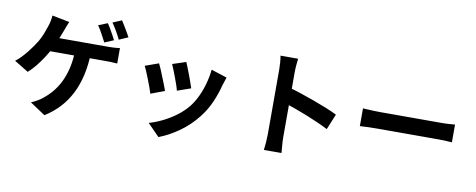

<svg xmlns="http://www.w3.org/2000/svg" viewBox="-75 -1217 4150 1674"><g transform="rotate(10 2000.0 -380.5)"><path d="M772 -808Q785 -791 799.5 -765.5Q814 -740 828 -715Q842 -690 851 -671L771 -637Q755 -668 733.5 -707.5Q712 -747 692 -776ZM890 -854Q903 -835 918 -809.5Q933 -784 947.5 -759.5Q962 -735 971 -718L891 -683Q876 -715 853.5 -754Q831 -793 811 -821ZM439 -760Q431 -741 422 -718Q413 -695 407 -678Q398 -654 385.5 -622.5Q373 -591 359.5 -560Q346 -529 332 -503Q312 -464 284 -421Q256 -378 224 -338.5Q192 -299 158 -269L33 -345Q60 -365 84.5 -391Q109 -417 131.5 -445Q154 -473 173 -500.5Q192 -528 206 -551Q226 -586 240.5 -623Q255 -660 264 -688Q273 -713 278.5 -740Q284 -767 285 -790ZM282 -606Q300 -606 335.5 -606Q371 -606 416 -606Q461 -606 510.5 -606Q560 -606 608.5 -606Q657 -606 699 -606Q741 -606 770 -606Q799 -606 810 -606Q830 -606 860 -607.5Q890 -609 914 -613V-476Q886 -479 856.5 -479.5Q827 -480 810 -480Q797 -480 759.5 -480Q722 -480 669 -480Q616 -480 556.5 -480Q497 -480 440.5 -480Q384 -480 339 -480Q294 -480 271 -480ZM672 -533Q670 -423 649 -330.5Q628 -238 589.5 -162.5Q551 -87 495 -27Q439 33 367 78L232 -12Q259 -24 284 -38Q309 -52 327 -67Q370 -100 406.5 -143Q443 -186 471 -242.5Q499 -299 515.5 -371Q532 -443 534 -534Z M1505 -594Q1512 -578 1523.5 -548.5Q1535 -519 1548 -485.5Q1561 -452 1571 -422Q1581 -392 1587 -375L1467 -333Q1463 -352 1453 -381Q1443 -410 1431 -442.5Q1419 -475 1407 -505Q1395 -535 1386 -555ZM1874 -521Q1866 -497 1860.5 -480Q1855 -463 1850 -448Q1831 -372 1798 -296.5Q1765 -221 1714 -155Q1644 -65 1555.5 -2.5Q1467 60 1379 93L1274 -14Q1329 -29 1390 -58.5Q1451 -88 1508 -130Q1565 -172 1606 -223Q1640 -266 1666.5 -321.5Q1693 -377 1710.5 -440.5Q1728 -504 1734 -566ZM1273 -541Q1283 -522 1295.5 -492Q1308 -462 1321 -429Q1334 -396 1346.5 -365Q1359 -334 1366 -313L1244 -267Q1238 -287 1226.5 -319Q1215 -351 1201 -386.5Q1187 -422 1174.5 -452Q1162 -482 1153 -498Z M2314 -96Q2314 -115 2314 -158.5Q2314 -202 2314 -259.5Q2314 -317 2314 -380Q2314 -443 2314 -501.5Q2314 -560 2314 -605Q2314 -650 2314 -671Q2314 -697 2311.5 -731Q2309 -765 2304 -791H2460Q2457 -765 2454 -733.5Q2451 -702 2451 -671Q2451 -643 2451 -595Q2451 -547 2451 -488.5Q2451 -430 2451 -369.5Q2451 -309 2451 -253Q2451 -197 2451 -155.5Q2451 -114 2451 -96Q2451 -82 2452 -56.5Q2453 -31 2456 -4Q2459 23 2460 44H2304Q2308 14 2311 -26Q2314 -66 2314 -96ZM2421 -532Q2471 -519 2533 -498.5Q2595 -478 2658 -455Q2721 -432 2776.5 -409.5Q2832 -387 2869 -368L2812 -230Q2770 -252 2719 -274.5Q2668 -297 2615.5 -318Q2563 -339 2512.5 -357Q2462 -375 2421 -389Z M3092 -463Q3110 -462 3138 -460.5Q3166 -459 3196.5 -458Q3227 -457 3253 -457Q3278 -457 3315 -457Q3352 -457 3395.5 -457Q3439 -457 3485.5 -457Q3532 -457 3578 -457Q3624 -457 3665 -457Q3706 -457 3738.5 -457Q3771 -457 3790 -457Q3825 -457 3856 -459.5Q3887 -462 3907 -463V-306Q3890 -307 3856 -309Q3822 -311 3790 -311Q3771 -311 3738 -311Q3705 -311 3664 -311Q3623 -311 3577.5 -311Q3532 -311 3485 -311Q3438 -311 3394.5 -311Q3351 -311 3314.5 -311Q3278 -311 3253 -311Q3210 -311 3165 -309.5Q3120 -308 3092 -306Z"/></g></svg>

Font: Noto Sans KR
Style: Bold
Weight: 700
Designer: Ryoko NISHIZUKA  (kana, bopomofo & ideographs); Paul D. Hunt (Latin, Greek & Cyrillic); Sandoll Communications , Soo-you
Foundry: Adobe
Version: Version 2.004-H2;hotconv 1.0.118;makeotfexe 2.5.65603